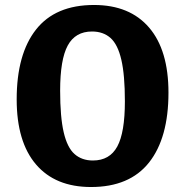

<svg xmlns="http://www.w3.org/2000/svg" viewBox="-20 -739 743 771"><path d="M357.5 -719Q501 -719 578.8 -628.2Q656.5 -537.5 656.5 -367Q656.5 -185 578.5 -86.5Q500.5 12 345.5 12Q202 12 124.5 -78.8Q47 -169.5 47 -340Q47 -522 124.8 -620.5Q202.5 -719 357.5 -719ZM353 -94.5Q420.5 -94.5 451 -150.8Q481.5 -207 481.5 -332Q481.5 -438 467.2 -499.2Q453 -560.5 423.8 -586.5Q394.5 -612.5 349.5 -612.5Q282.5 -612.5 252 -556.2Q221.5 -500 221.5 -375Q221.5 -269 235.8 -207.8Q250 -146.5 279.2 -120.5Q308.5 -94.5 353 -94.5Z"/></svg>

Font: Newsreader 6pt SemiBold
Style: Regular
Weight: 600
Designer: Hugues Gentile
Foundry: Production Type
Version: Version 1.003; ttfautohint (v1.8.3)